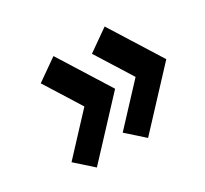

<svg xmlns="http://www.w3.org/2000/svg" viewBox="-109 -684 867 812"><g transform="rotate(-30 324.5 -278.0)"><path d="M321 -101 402.8 -28 636 -278 479.3 -528 375.1 -455 486 -278ZM229.3 -528 125.1 -455 236 -278 71 -101 152.8 -28 386 -278Z"/></g></svg>

Font: Sztylet
Style: BdObl
Weight: 700
Foundry: Cannot Into Space Fonts, PlusOne Fonts
Version: Version 0.12